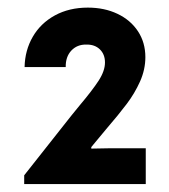

<svg xmlns="http://www.w3.org/2000/svg" viewBox="-20 -916 433 492"><path d="M42 -466.8 163.1 -620.1 184.6 -646.5Q216.3 -684.1 232.7 -709.2Q249 -734.4 249 -755.9Q249 -776.9 235.8 -789.6Q222.7 -802.2 201.2 -801.8Q177.7 -802.2 162.8 -786.4Q147.9 -770.5 148.4 -744.1H43Q43.9 -787.1 64 -821.8Q84 -856.4 120.6 -876.5Q157.2 -896.5 205.1 -896.5Q247.6 -896.5 281 -880.6Q314.5 -864.7 333.5 -835.9Q352.5 -807.1 352.5 -769.5Q352.5 -737.8 338.9 -707.3Q325.2 -676.8 304.9 -649.9Q284.7 -623 252 -585L213.9 -539.1V-535.2L262.7 -536.1H353.5V-444.3H42Z"/></svg>

Font: Reddit Sans Strawberry
Style: Bold
Weight: 700
Designer: Stephen Hutchings
Foundry: Reddit
Version: Version 1.013